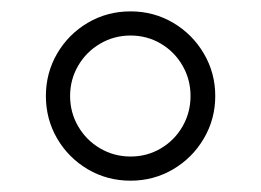

<svg xmlns="http://www.w3.org/2000/svg" viewBox="-20 -735 463 341"><path d="M61.5 -564.5Q61.5 -605.5 81.5 -639.9Q101.6 -674.3 136 -694.6Q170.4 -714.8 211.9 -714.8Q252.9 -714.8 287.4 -694.6Q321.8 -674.3 342 -639.9Q362.3 -605.5 362.3 -564.5Q362.3 -523.4 342 -489Q321.8 -454.6 287.4 -434.3Q252.9 -414.1 211.9 -414.1Q170.4 -414.1 136 -434.3Q101.6 -454.6 81.5 -489Q61.5 -523.4 61.5 -564.5ZM318.4 -564.5Q318.4 -593.8 304.2 -618.4Q290 -643.1 265.6 -657.5Q241.2 -671.9 211.9 -671.9Q182.6 -671.9 158 -657.5Q133.3 -643.1 118.9 -618.4Q104.5 -593.8 104.5 -564.5Q104.5 -535.2 118.9 -510.5Q133.3 -485.8 158 -471.4Q182.6 -457 211.9 -457Q241.2 -457 265.6 -471.4Q290 -485.8 304.2 -510.5Q318.4 -535.2 318.4 -564.5Z"/></svg>

Font: Pretendard JP ExtraLight
Style: Regular
Weight: 200
Designer: Base glyphs from Inter by Rasmus Andersson; Hangeul glyphs from Noto Sans CJK(Source Han Sans) by Jang Soo-young and Kan
Foundry: Kil Hyung-jin
Version: Version 1.309